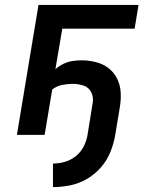

<svg xmlns="http://www.w3.org/2000/svg" viewBox="-20 -550 616 783"><path d="M196 213Q230 213 265.5 206Q301 199 334 180Q367 161 392 132Q417 103 430.5 69Q444 35 450 0L469 -115Q474 -145 472 -175Q470 -205 457 -230.5Q444 -256 421.5 -273Q399 -290 370 -297Q341 -304 312 -304Q293 -304 274.5 -301Q256 -298 238.5 -289.5Q221 -281 206 -268L234 -433H529L545 -530H137L49 0H162L193 -185Q211 -199 233 -203.5Q255 -208 276 -208Q299 -208 320.5 -201Q342 -194 352 -174Q362 -154 358 -131L337 0Q333 24 321.5 47Q310 70 289.5 86.5Q269 103 244.5 110Q220 117 196 117Z"/></svg>

Font: Iosevka Sparkle Semibold
Style: Italic
Weight: 600
Italic angle: -9°
Designer: Belleve Invis
Foundry: Belleve Invis
Version: Version 4.5.0; ttfautohint (v1.8.3)